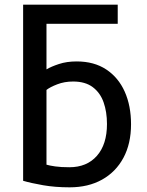

<svg xmlns="http://www.w3.org/2000/svg" viewBox="-20 -790 631 822"><path d="M278 12Q216 12 164.5 3Q113 -6 79 -16V-770H484V-688H179V-493Q199 -505 232.5 -516Q266 -527 308 -527Q383 -527 435 -492.5Q487 -458 514 -397.5Q541 -337 541 -258Q541 -175 508.5 -114.5Q476 -54 417 -21Q358 12 278 12ZM277 -74Q352 -74 395 -123Q438 -172 438 -259Q438 -311 423.5 -352Q409 -393 377 -417Q345 -441 293 -441Q256 -441 225 -429Q194 -417 179 -405V-85Q192 -81 216.5 -77.5Q241 -74 277 -74Z"/></svg>

Font: Ubuntu Sans Medium
Style: Regular
Weight: 500
Designer: Dalton Maag Ltd
Foundry: Dalton Maag Ltd
Version: Version 1.006; ttfautohint (v1.8.4.7-5d5b)